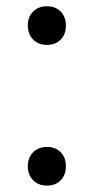

<svg xmlns="http://www.w3.org/2000/svg" viewBox="-20 -578 299 613"><path d="M68.8 -496.6Q68.8 -523.9 85.7 -541Q102.5 -558.1 129.9 -558.1Q157.2 -558.1 173.8 -541Q190.4 -523.9 190.4 -496.6Q190.4 -468.8 173.8 -451.7Q157.2 -434.6 129.9 -434.6Q102.5 -434.6 85.7 -451.9Q68.8 -469.2 68.8 -496.6ZM68.8 -47.4Q68.8 -74.7 85.7 -91.8Q102.5 -108.9 129.9 -108.9Q157.2 -108.9 173.8 -91.8Q190.4 -74.7 190.4 -47.4Q190.4 -19.5 173.8 -2.4Q157.2 14.6 129.9 14.6Q102.5 14.6 85.7 -2.7Q68.8 -20 68.8 -47.4Z"/></svg>

Font: Lycee Sans
Style: Regular
Weight: 400
Designer: Justin Alvin
Foundry: Alkove Design
Version: Version 1.030